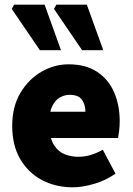

<svg xmlns="http://www.w3.org/2000/svg" viewBox="-20 -786 566 818"><path d="M290 12Q217 12 158.5 -19Q100 -50 66 -108.5Q32 -167 32 -250Q32 -331 66.5 -389.5Q101 -448 156 -480Q211 -512 272 -512Q346 -512 394.5 -479.5Q443 -447 466.5 -392Q490 -337 490 -270Q490 -248 487.5 -227.5Q485 -207 483 -198H168L166 -310H344Q344 -339 329.5 -360.5Q315 -382 276 -382Q255 -382 234.5 -370.5Q214 -359 201 -330Q188 -301 190 -250Q192 -195 211 -166.5Q230 -138 257.5 -128Q285 -118 314 -118Q340 -118 365.5 -125.5Q391 -133 418 -148L472 -46Q432 -18 382 -3Q332 12 290 12ZM150 -572 30 -748 40 -766H170L240 -572ZM330 -572 210 -748 220 -766H350L420 -572Z"/></svg>

Font: Source Sans 3 Black
Style: Regular
Weight: 900
Designer: Paul D. Hunt
Foundry: Adobe
Version: Version 3.046;hotconv 1.0.118;makeotfexe 2.5.65603